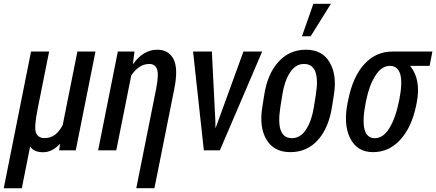

<svg xmlns="http://www.w3.org/2000/svg" viewBox="-40 -804 2333 1027"><path d="M295.4 -135.3 374 -528.3H470.7L365.2 0H276.4L280.8 -33.2L279.8 -33.7Q238.8 10.3 190.4 10.3Q142.1 10.3 121.1 -20L76.7 203.1H-20L126 -528.3H222.7L161.6 -222.7Q141.6 -124 152.3 -94.7Q164.1 -65.4 197.3 -65.4Q230.5 -65.4 253.9 -83Q277.3 -100.6 295.4 -135.3Z M801.3 -538.1Q861.8 -538.1 888.2 -487.8Q914.6 -437.5 891.6 -325.2L786.1 202.6H689L794.4 -324.7Q810.5 -406.2 799.8 -434.1Q789.6 -461.9 758.3 -461.9Q703.6 -461.9 662.1 -400.4L582 0H484.9L590.3 -528.3H679.2L670.9 -462.4L672.4 -461.9Q726.6 -538.1 801.3 -538.1Z M1111.8 -158.7 1112.3 -121.1 1113.8 -120.6 1262.2 -528.3H1362.3L1136.2 0H1050.3L992.7 -528.3H1093.3Z M1459.5 -230Q1433.6 -64.9 1521.5 -64.9Q1567.4 -65.4 1597.2 -111.3Q1627 -157.2 1638.7 -230L1649.4 -297.4Q1675.8 -461.9 1585.9 -461.9Q1541 -461.9 1511.2 -416Q1481.4 -370.1 1470.2 -297.4ZM1723.1 -470.7Q1763.2 -403.3 1746.1 -297.4L1735.4 -230Q1717.3 -117.2 1659.2 -53.7Q1601.1 9.8 1513.2 9.8Q1425.3 9.8 1385.7 -56.6Q1345.7 -123 1362.8 -230L1373.5 -297.4Q1391.1 -409.2 1449.7 -473.6Q1508.3 -538.1 1596.2 -538.1Q1684.1 -538.1 1723.1 -470.7ZM1636.2 -783.7H1730L1621.6 -609.9H1575.2Z M1916.5 -256.8Q1878.4 -64.9 1965.3 -64.9Q2010.3 -64.9 2043 -119.1Q2076.2 -173.3 2092.8 -256.8L2095.7 -270Q2131.8 -451.7 2044.9 -451.7Q2001.5 -451.7 1968.3 -399.9Q1935.1 -348.1 1919.4 -270ZM1819.8 -256.8 1822.8 -270Q1847.2 -393.6 1908.7 -460.9Q1970.2 -528.3 2060.1 -528.3H2272.9L2257.8 -451.7H2153.8Q2213.4 -377.9 2189 -254.9L2186.5 -242.2Q2163.1 -125 2102.1 -57.6Q2041 9.8 1955.6 9.8Q1870.1 9.8 1833 -64.5Q1795.9 -138.7 1819.8 -256.8Z"/></svg>

Font: RobotoCondensed-Italic
Style: Italic
Weight: 400
Designer: Google
Version: Version 1.200311; 2013